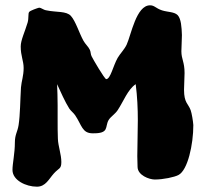

<svg xmlns="http://www.w3.org/2000/svg" viewBox="-20 -716 769 723"><path d="M708 -245C707 -260 702 -290 698 -301C689 -326 673 -328 673 -378C673 -398 675 -421 675 -441C675 -483 663 -493 663 -523C663 -541 665 -562 665 -584C664 -614 662 -645 649 -659C636 -672 612 -670 590 -677C566 -685 562 -696 545 -696C493 -696 474 -585 457 -548C448 -529 433 -515 423 -498C406 -468 396 -418 380 -418C374 -418 329 -495 325 -504C321 -511 322 -522 318 -529C313 -540 301 -550 294 -563C278 -592 265 -636 247 -656C230 -675 193 -669 155 -677C142 -679 136 -687 127 -687C122 -686 93 -676 90 -671C85 -666 89 -648 84 -631C74 -597 58 -565 58 -541C58 -505 69 -487 69 -460C69 -430 61 -411 59 -387C56 -338 56 -284 50 -245C46 -219 36 -210 36 -179C36 -138 27 -101 27 -76C27 -37 78 -13 119 -13C152 -13 164 -42 183 -63C202 -84 211 -79 211 -106C211 -134 199 -166 198 -193C197 -216 197 -240 197 -264C197 -283 197 -302 197 -320C197 -348 196 -374 195 -399C208 -371 225 -332 241 -307C247 -298 256 -292 263 -282C288 -245 289 -214 329 -214C393 -213 374 -238 389 -264C397 -277 413 -286 423 -301C445 -334 461 -379 491 -399C497 -352 499 -307 499 -263C499 -216 497 -170 497 -128C497 -115 498 -101 498 -88C498 -56 542 -40 563 -40C595 -40 637 -49 652 -57C687 -75 708 -172 708 -245Z"/></svg>

Font: Freckle Face
Style: Regular
Weight: 400
Designer: Astigmatic (AOETI)
Foundry: Astigmatic (AOETI)
Version: Version 1.000